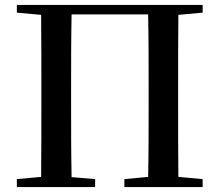

<svg xmlns="http://www.w3.org/2000/svg" viewBox="-20 -755 887 775"><path d="M48 -704 146 -695C147 -595 147 -495 147 -393V-347C147 -238 147 -139 146 -41L48 -32V0H364V-32L269 -40C267 -140 267 -239 267 -348V-393C267 -495 267 -597 269 -697H578C580 -596 580 -495 580 -393V-348C580 -238 580 -139 578 -41L482 -32V0H798V-32L700 -41C699 -140 699 -239 699 -347V-393C699 -494 699 -596 700 -695L798 -704V-735H48Z"/></svg>

Font: GenKiMin2 TW SB
Style: Regular
Weight: 600
Version: Version 2.100;PS 2.1;hotconv 16.6.51;makeotf.lib2.5.65220 DE